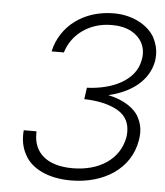

<svg xmlns="http://www.w3.org/2000/svg" viewBox="-52 -756 695 811"><g transform="rotate(5 295.5 -350.5)"><path d="M278 9C418 9 530 -63 550 -185C552 -196 553 -207 553 -217C553 -239 548 -259 538 -279C519 -319 469 -350 408 -363C407 -363 406 -363 405 -364C405 -364 405 -364 406 -364C500 -386 573 -439 589 -524C590 -533 591 -542 591 -551C591 -575 585 -599 572 -624C545 -672 480 -710 399 -710C271 -710 174 -636 150 -527H202C225 -604 298 -660 393 -660C394 -660 396 -660 397 -660C428 -660 454 -654 477 -642C521 -618 535 -581 535 -549C535 -540 534 -531 532 -522C516 -436 419 -391 312 -387L305 -338C358 -337 410 -327 448 -305C486 -283 498 -250 498 -217C498 -209 498 -200 496 -191C478 -98 393 -43 281 -43C170 -43 116 -96 116 -174C116 -178 116 -181 116 -185H62C61 -177 61 -170 61 -163C61 -133 68 -105 83 -79C112 -26 182 9 278 9Z"/></g></svg>

Font: Jost Light
Style: Italic
Weight: 300
Italic angle: -5°
Version: Version 3.710